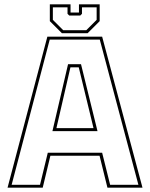

<svg xmlns="http://www.w3.org/2000/svg" viewBox="-20 -870 696 890"><path d="M15 0 199.5 -700H453.5L640.5 0H478L441.5 -148H213.5L178 0ZM34 -13.5H165.5L201.5 -162H453.5L490.5 -13.5H621.5L442.5 -686.5H210.5ZM223 -262 295.5 -572.5H355.5L432 -262ZM241.5 -276H413.5L345 -558H306.5ZM267 -716 211 -772V-850H307V-812H346V-850H442V-772L386 -716ZM273 -730H380L428 -778V-836H360V-806L352 -798H301L293 -806V-836H225V-778Z"/></svg>

Font: Tourney Thin Thin
Style: Regular
Weight: 250
Version: Version 1.015